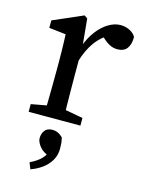

<svg xmlns="http://www.w3.org/2000/svg" viewBox="-113 -555 649 871"><g transform="rotate(15 211.5 -119.0)"><path d="M42 0V-36L151 -56H176L285 -36V0ZM113 0Q114 -23 114.5 -60.5Q115 -98 115.5 -138.5Q116 -179 116 -210V-258Q116 -286 115.5 -306.5Q115 -327 114.5 -345Q114 -363 113 -383L34 -392V-427L174 -488L189 -478L201 -353V-351V-210Q201 -179 201.5 -138.5Q202 -98 202.5 -60.5Q203 -23 204 0ZM199 -278 184 -346H195Q211 -391 235 -422.5Q259 -454 287.5 -471Q316 -488 344 -488Q367 -488 387 -478Q407 -468 416 -451Q416 -416 401.5 -397Q387 -378 357 -378Q340 -378 325 -384.5Q310 -391 296 -403L269 -427L318 -436Q272 -412 244 -373.5Q216 -335 199 -278ZM223 125Q223 156 208.5 180.5Q194 205 170 222.5Q146 240 117 250L105 220Q139 204 157.5 184.5Q176 165 179 145L190 174Q153 161 137 140Q121 119 121 103Q121 81 132.5 66Q144 51 169 51Q181 51 193 56Q205 61 217 73Q221 88 222 100Q223 112 223 125Z"/></g></svg>

Font: Source Serif 4 Variable
Style: Regular
Weight: 400
Designer: Frank Grießhammer
Foundry: Adobe
Version: Version 4.005;hotconv 1.1.0;makeotfexe 2.6.0